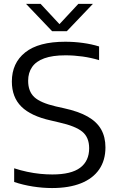

<svg xmlns="http://www.w3.org/2000/svg" viewBox="-20 -966 608 996"><path d="M250 9.5Q201.5 9.5 150.5 1.5Q99.5 -6.5 53.5 -22V-93Q87 -82 121.2 -74.8Q155.5 -67.5 188.5 -64.2Q221.5 -61 251.5 -61Q349.5 -61 396 -96Q442.5 -131 442.5 -197Q442.5 -253.5 407 -282.8Q371.5 -312 286.5 -331L244 -341Q140 -364 90.8 -413Q41.5 -462 41.5 -543Q41.5 -639 110.8 -694.2Q180 -749.5 318.5 -749.5Q365.5 -749.5 410.5 -743.2Q455.5 -737 494 -725V-654Q453 -666.5 408.5 -672.8Q364 -679 319.5 -679Q252.5 -679 209.8 -663.5Q167 -648 146.5 -618.2Q126 -588.5 126 -547Q126 -492 158 -462.2Q190 -432.5 269.5 -414L312 -404.5Q388 -388 435.2 -361Q482.5 -334 504.8 -294.5Q527 -255 527 -201.5Q527 -134.5 494.5 -87.2Q462 -40 400 -15.2Q338 9.5 250 9.5ZM250.5 -804 115 -946H190.5L298.5 -830H278.5L386.5 -946H462L326.5 -804Z"/></svg>

Font: Encode Sans SC SemiExpanded
Style: Regular
Weight: 400
Width: 6
Designer: Multiple Designers
Foundry: Impallari Type
Version: Version 3.002